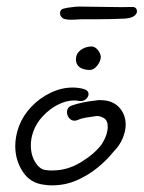

<svg xmlns="http://www.w3.org/2000/svg" viewBox="-20 -578 433 579"><path d="M136 -19Q130 -19 124 -19.5Q118 -20 112 -21Q71 -26 48.5 -60.5Q26 -95 26 -138Q26 -166 37 -197Q49 -229 74 -255.5Q99 -282 132 -298Q165 -314 199 -314Q216 -314 231 -310Q247 -306 247 -294Q247 -286 238.5 -278.5Q230 -271 216 -274Q212 -275 203 -275Q179 -275 154 -262Q129 -249 109 -227.5Q89 -206 80 -180Q73 -160 73 -140Q73 -109 87.5 -87Q102 -65 121 -65Q126 -64 130.5 -64Q135 -64 139 -64Q183 -64 223.5 -88.5Q264 -113 286 -142Q297 -159 301 -172.5Q305 -186 305 -195Q305 -215 293 -222Q281 -229 271 -228Q255 -226 240 -223.5Q225 -221 214 -216Q208 -214 205 -214Q195 -214 188.5 -222Q182 -230 182 -239Q182 -255 197 -260Q211 -265 230 -269Q249 -273 269 -275Q273 -276 276 -276Q279 -276 283 -276Q319 -276 339 -254.5Q359 -233 359 -202Q359 -183 350 -161Q341 -139 321 -119Q303 -96 275 -73Q247 -50 212 -34.5Q177 -19 136 -19ZM251 -367Q232 -367 220.5 -375Q209 -383 209 -399Q209 -416 222.5 -426.5Q236 -437 255 -438Q266 -438 274.5 -428Q283 -418 284 -407Q284 -394 273.5 -380.5Q263 -367 251 -367ZM209 -519Q178 -517 169.5 -523Q161 -529 161 -538Q161 -549 171.5 -552Q182 -555 202 -557Q207 -558 215 -558Q223 -558 233 -558Q264 -558 307 -557Q350 -556 379 -557Q393 -557 393 -543Q393 -537 385.5 -530.5Q378 -524 358 -522Q339 -521 317 -520.5Q295 -520 275 -520Q254 -520 236.5 -520Q219 -520 209 -519Z"/></svg>

Font: Grape Nuts
Style: Regular
Weight: 400
Designer: Robert E. Leuschke
Foundry: Robert E. Leuschke
Version: Version 1.010; ttfautohint (v1.8.3)